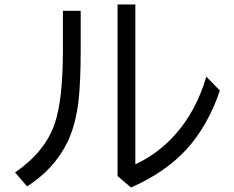

<svg xmlns="http://www.w3.org/2000/svg" viewBox="-20 -813 1039 854"><path d="M259.8 -765.1H338.9V-594.2Q338.9 -437.5 328.1 -354Q313.5 -248.5 279.3 -179.7Q220.7 -60.5 100.6 16.1L46.9 -45.9Q179.7 -137.2 222.7 -261.2Q259.8 -367.2 259.8 -591.3ZM502.9 -793H582V-82Q686.5 -130.9 762.7 -218.3Q854.5 -323.2 897.5 -472.2L958 -410.2Q904.3 -251.5 806.6 -145.5Q710.9 -43.5 562.5 21L502.9 -29.8Z"/></svg>

Font: UDEV Gothic 35
Style: Regular
Weight: 400
Version: v2.1.0; ttfautohint (v1.8.4.7-5d5b-dirty) -l 6 -r 45 -G 200 